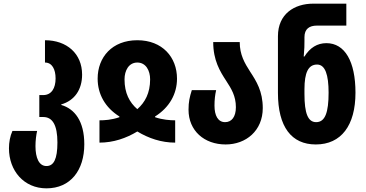

<svg xmlns="http://www.w3.org/2000/svg" viewBox="-20 -780 2003 1050"><path d="M234 250C366 250 441 151 441 9C441 -118 388 -185 315 -206V-209C388 -230 429 -290 429 -372C429 -487 345 -560 226 -560V-438C265 -438 284 -401 284 -351C284 -298 262 -260 216 -260H195V-140H217C267 -140 294 -96 294 -1C294 90 274 128 234 128C193 128 174 83 174 19C174 -12 178 -42 183 -64H48C35 -35 29 -2 29 31C29 154 111 250 234 250Z M524 0C600 0 670 -24 731 -61C792 -24 862 0 938 0V-122C911 -122 868 -125 828 -139V-143C906 -192 948 -266 948 -350C948 -467 868 -560 731 -560C593 -560 514 -467 514 -350C514 -265 555 -192 633 -143V-139C590 -124 551 -122 524 -122ZM731 -183C688 -220 661 -271 661 -346C661 -394 684 -438 731 -438C778 -438 801 -394 801 -346C801 -271 773 -220 731 -183Z M1214 10C1325 10 1417 -65 1417 -189C1417 -281 1382 -336 1348 -388C1318 -435 1291 -480 1291 -550H1146C1146 -450 1183 -390 1217 -338C1245 -295 1270 -255 1270 -194C1270 -141 1247 -112 1211 -112C1172 -112 1153 -148 1153 -202C1153 -235 1156 -260 1162 -287H1029C1017 -249 1011 -223 1011 -180C1011 -65 1097 10 1214 10Z M1707 10C1846 10 1924 -94 1924 -273C1924 -444 1866 -544 1765 -544C1715 -544 1675 -519 1645 -471H1641C1645 -513 1645 -534 1645 -555V-577C1645 -622 1672 -640 1713 -640H1874V-760H1693C1590 -760 1500 -704 1500 -582V-272C1500 -86 1574 10 1707 10ZM1709 -112C1664 -112 1645 -160 1645 -266V-292C1645 -383 1666 -427 1714 -427C1759 -427 1777 -370 1777 -273C1777 -165 1758 -112 1709 -112Z"/></svg>

Font: Noto Sans Georgian ExtraCondensed ExtraBold
Style: Regular
Weight: 800
Width: 2
Designer: Monotype Design Team, Akaki Razmadze
Foundry: Google LLC
Version: Version 2.005